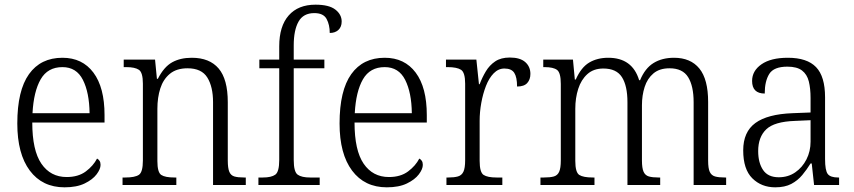

<svg xmlns="http://www.w3.org/2000/svg" viewBox="-20 -791 3651 821"><path d="M256 10Q161 10 107.5 -61.5Q54 -133 54 -263Q54 -404 104 -474Q154 -544 247 -544Q332 -544 379.5 -480.5Q427 -417 427 -299V-267H118Q118 -148 157 -91Q196 -34 265 -34Q315 -34 347 -58Q379 -82 395 -113Q401 -110 405.5 -103.5Q410 -97 410 -86Q410 -68 393 -45.5Q376 -23 342 -6.5Q308 10 256 10ZM363 -307Q362 -395 334.5 -449.5Q307 -504 247 -504Q184 -504 154 -452Q124 -400 119 -307Z M504 0V-32H516Q557 -32 574 -43.5Q591 -55 591 -105V-433Q591 -481 574 -492.5Q557 -504 520 -504H509V-536H643L651 -454H655Q681 -505 716 -524.5Q751 -544 800 -544Q876 -544 915 -498Q954 -452 954 -354V-105Q954 -72 960.5 -56.5Q967 -41 982 -36.5Q997 -32 1024 -32H1031V0H891V-354Q891 -420 866.5 -459.5Q842 -499 782 -499Q735 -499 706.5 -475.5Q678 -452 665.5 -413Q653 -374 653 -326V-102Q653 -54 669.5 -43Q686 -32 726 -32H734V0Z M1085 0V-32H1104Q1140 -32 1157 -44Q1174 -56 1174 -107V-499H1089V-536H1174V-593Q1174 -679 1214.5 -725Q1255 -771 1329 -771Q1387 -771 1414 -750Q1441 -729 1441 -699Q1441 -676 1427 -663Q1413 -650 1390 -650Q1390 -685 1376.5 -710Q1363 -735 1324 -735Q1277 -735 1256.5 -698.5Q1236 -662 1236 -597V-536H1367V-499H1236V-107Q1236 -56 1253 -44Q1270 -32 1306 -32H1347V0Z M1634 10Q1539 10 1485.5 -61.5Q1432 -133 1432 -263Q1432 -404 1482 -474Q1532 -544 1625 -544Q1710 -544 1757.5 -480.5Q1805 -417 1805 -299V-267H1496Q1496 -148 1535 -91Q1574 -34 1643 -34Q1693 -34 1725 -58Q1757 -82 1773 -113Q1779 -110 1783.5 -103.5Q1788 -97 1788 -86Q1788 -68 1771 -45.5Q1754 -23 1720 -6.5Q1686 10 1634 10ZM1741 -307Q1740 -395 1712.5 -449.5Q1685 -504 1625 -504Q1562 -504 1532 -452Q1502 -400 1497 -307Z M1889 0V-32H1897Q1922 -32 1938 -36.5Q1954 -41 1961.5 -56.5Q1969 -72 1969 -106V-433Q1969 -481 1951.5 -492.5Q1934 -504 1894 -504H1887V-536H2017L2028 -431H2031Q2042 -460 2057.5 -486Q2073 -512 2097.5 -528.5Q2122 -545 2160 -545Q2204 -545 2226 -525.5Q2248 -506 2248 -475Q2248 -451 2234.5 -436Q2221 -421 2191 -421Q2191 -461 2179 -479.5Q2167 -498 2137 -498Q2111 -498 2091 -477.5Q2071 -457 2058 -423.5Q2045 -390 2038 -351Q2031 -312 2031 -275V-103Q2031 -54 2048 -43Q2065 -32 2103 -32H2128V0Z M2291 0V-32H2306Q2333 -32 2348.5 -36.5Q2364 -41 2371 -56.5Q2378 -72 2378 -105V-432Q2378 -480 2362 -492Q2346 -504 2309 -504H2303V-536H2430L2438 -451H2442Q2465 -503 2499.5 -523.5Q2534 -544 2581 -544Q2684 -544 2713 -448H2717Q2738 -499 2774.5 -521.5Q2811 -544 2862 -544Q2933 -544 2970.5 -498Q3008 -452 3008 -355V-104Q3008 -71 3015 -56Q3022 -41 3037.5 -36.5Q3053 -32 3080 -32H3085V0H2946V-354Q2946 -423 2922.5 -461Q2899 -499 2843 -499Q2800 -499 2774 -477Q2748 -455 2736.5 -419Q2725 -383 2725 -341V-105Q2725 -72 2732 -56.5Q2739 -41 2754.5 -36.5Q2770 -32 2796 -32H2803V0H2663V-354Q2663 -424 2639.5 -461Q2616 -498 2560 -498Q2518 -498 2491.5 -474Q2465 -450 2452.5 -411Q2440 -372 2440 -326V-103Q2440 -54 2457 -43Q2474 -32 2515 -32H2522V0Z M3295 10Q3236 10 3197 -28.5Q3158 -67 3158 -148Q3158 -227 3210 -265Q3262 -303 3369 -307L3446 -310V-372Q3446 -413 3438.5 -443Q3431 -473 3409.5 -489.5Q3388 -506 3347 -506Q3289 -506 3269.5 -475Q3250 -444 3250 -391Q3196 -391 3196 -445Q3196 -488 3236 -516Q3276 -544 3349 -544Q3431 -544 3469.5 -504Q3508 -464 3508 -375V-111Q3508 -62 3519.5 -47Q3531 -32 3564 -32H3568V0H3461L3451 -92H3446Q3430 -66 3410.5 -42.5Q3391 -19 3363.5 -4.5Q3336 10 3295 10ZM3310 -33Q3350 -33 3380.5 -54Q3411 -75 3428.5 -109.5Q3446 -144 3446 -185V-277L3379 -274Q3291 -271 3256.5 -238Q3222 -205 3222 -145Q3222 -95 3243 -64Q3264 -33 3310 -33Z"/></svg>

Font: Noto Serif SemiCondensed Light
Style: Regular
Weight: 300
Width: 4
Designer: Monotype Design Team
Foundry: Monotype Imaging Inc.
Version: Version 2.013